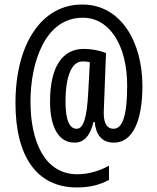

<svg xmlns="http://www.w3.org/2000/svg" viewBox="-20 -740 691 844"><path d="M606 -362C606 -559 509 -720 343 -720C167 -722 48 -552 48 -287C48 -49 144 84 318 84C375 84 417 73 459 51V-12C422 10 370 26 320 26C176 26 114 -118 114 -294C114 -463 177 -662 343 -662C462 -663 539 -540 539 -364C539 -232 519 -174 479 -174C452 -174 436 -194 436 -244C436 -256 437 -279 438 -299L446 -507C415 -519 381 -525 348 -525C252 -525 200 -443 200 -294C200 -179 239 -113 307 -113C349 -113 376 -142 391 -204H396C402 -146 428 -113 481 -113C560 -113 606 -202 606 -362ZM268 -292C268 -408 296 -470 343 -470C356 -470 366 -469 375 -466L368 -336C362 -222 347 -174 317 -174C285 -174 268 -213 268 -292Z"/></svg>

Font: Noto Sans Myanmar UI ExtraCondensed
Style: Regular
Weight: 400
Width: 2
Designer: Monotype Design Team
Foundry: Monotype Imaging Inc.
Version: Version 2.103